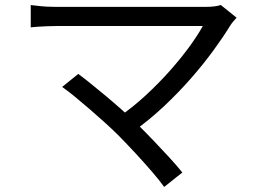

<svg xmlns="http://www.w3.org/2000/svg" viewBox="-20 -705 1040 770"><path d="M928.8 -634.1Q921.7 -626.2 915 -618.4Q908.4 -610.5 903.8 -603.2Q875.7 -557.2 836.1 -503Q796.5 -448.7 746.8 -391.8Q697.1 -334.9 638.6 -279.8Q580 -224.6 513.2 -176.7L451.3 -232.4Q511.8 -273.9 564.9 -323.1Q618 -372.3 662.5 -422.6Q707 -472.9 740.3 -518.8Q773.7 -564.8 793.3 -600.6Q773.7 -600.6 736 -600.6Q698.3 -600.6 648.1 -600.6Q597.9 -600.6 542.6 -600.6Q487.2 -600.6 432.5 -600.6Q377.8 -600.6 330.7 -600.6Q283.6 -600.6 250.4 -600.6Q217.3 -600.6 205 -600.6Q185.6 -600.6 166 -599.7Q146.4 -598.8 129.7 -597.7Q113.1 -596.6 103.3 -595.3V-684.7Q117 -683.4 134 -681.3Q151 -679.2 169.5 -678.3Q188 -677.4 205 -677.4Q215.7 -677.4 248.4 -677.4Q281 -677.4 327.9 -677.4Q374.8 -677.4 429.5 -677.4Q484.3 -677.4 540.6 -677.4Q597 -677.4 648.5 -677.4Q700 -677.4 739.9 -677.4Q779.7 -677.4 801.3 -677.4Q844 -677.4 865.5 -684.9ZM457.6 -159.4Q435 -182 404.4 -210Q373.7 -237.9 340.8 -266.2Q308 -294.6 278.8 -318.5Q249.5 -342.4 229.2 -356.3L293.8 -408.5Q310.9 -396.2 339.1 -373.6Q367.3 -350.9 400.7 -323.2Q434 -295.5 467.2 -266Q500.3 -236.6 527.3 -210.4Q558.8 -179.6 593.3 -143.6Q627.8 -107.7 658.8 -73.8Q689.9 -39.9 711.2 -13.2L638.4 44.7Q620 18.9 589.6 -16.4Q559.1 -51.7 524.3 -89.4Q489.4 -127 457.6 -159.4Z"/></svg>

Font: Noto Sans TC Thin
Style: Regular
Weight: 100
Designer: Ryoko NISHIZUKA 西塚涼子 (kana, bopomofo & ideographs); Paul D. Hunt (Latin, Greek & Cyrillic); Sandoll Communications 산돌커뮤니
Foundry: Adobe
Version: Version 2.004-H2;hotconv 1.0.118;makeotfexe 2.5.65603